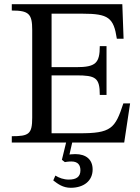

<svg xmlns="http://www.w3.org/2000/svg" viewBox="-20 -677 666 912"><path d="M598 -186H566C527 -67 509 -43 354 -44H225V-319H342C434 -319 454 -308 454 -226H486V-458H454C454 -377 434 -358 342 -358H225V-612H372C495 -612 520 -593 535 -493H567L561 -657H36V-627C117 -627 133 -611 133 -535V-118C133 -40 117 -30 36 -30V0H294L274 82L288 93C288 93 303 90 319 90C352 90 362 109 362 132C362 164 341 176 307 176C282 176 261 168 243 157L233 180C255 197 279 215 316 215C378 215 420 182 420 128C420 81 389 55 338 55C322 55 310 57 310 57L323 0H570Z"/></svg>

Font: STIX Two Math
Style: Regular
Weight: 400
Designer: Ross Mills, John Hudson & Paul Hanslow, Tiro Typeworks Ltd; with portions MicroPress Inc., with additions and correction
Foundry: Tiro Typeworks Ltd
Version: Version 2.02 b142